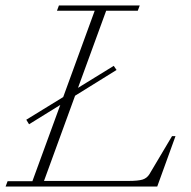

<svg xmlns="http://www.w3.org/2000/svg" viewBox="-20 -683 698 703"><path d="M0.5 0 7.8 -19.5H98.6L200.7 -298.8L86.4 -228L76.2 -244.6L211.4 -327.6L326.7 -643.6H188.5L195.8 -663.1H491.7L484.4 -643.6H368.7L265.6 -361.3L396.5 -441.9L406.7 -426.8L254.9 -332.5L141.1 -20.5H448.7Q486.3 -20.5 502.2 -25.6Q518.1 -30.8 526.9 -44.9L609.9 -184.6H622.6L555.7 0Z"/></svg>

Font: Elstob ExtraLight
Style: Italic
Weight: 200
Italic angle: -20°
Designer: Peter S. Baker
Version: Version 1.015